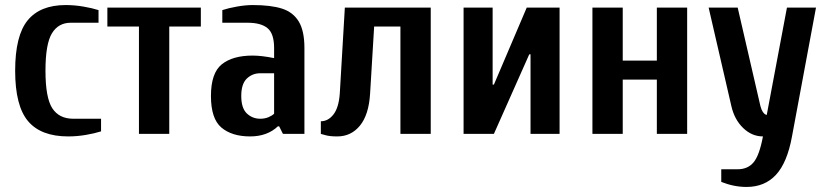

<svg xmlns="http://www.w3.org/2000/svg" viewBox="-20 -530 3280 760"><path d="M40 -250Q40 -389 89.5 -449.5Q139 -510 240 -510Q275 -510 310 -504Q345 -498 370 -490V-440H260Q211 -440 185.5 -398Q160 -356 160 -250Q160 -143 187 -101.5Q214 -60 270 -60H380V-10Q355 -2 320 4Q285 10 250 10Q142 10 91 -50.5Q40 -111 40 -250Z M530 0V-425H405V-500H775V-425H650V0Z M815 -150Q815 -241 858 -275.5Q901 -310 980 -310Q1015 -310 1065 -300V-340Q1065 -397 1039 -418.5Q1013 -440 960 -440H860V-490Q884 -498 918 -504Q952 -510 980 -510Q1052 -510 1096 -496Q1140 -482 1162.5 -445Q1185 -408 1185 -340V0H1100L1085 -30H1080Q1038 10 970 10Q898 10 856.5 -25Q815 -60 815 -150ZM1065 -80V-240H1010Q979 -240 957 -219Q935 -198 935 -150Q935 -102 957 -81Q979 -60 1010 -60Q1028 -60 1042.5 -66Q1057 -72 1065 -80Z M1250 0V-50Q1279 -50 1300 -77Q1321 -104 1325 -160L1345 -500H1685V0H1565V-425H1461L1445 -160Q1440 -76 1405 -33Q1370 10 1315 10Q1285 10 1268 5Q1251 0 1250 0Z M1815 0V-500H1930V-195H1935L2065 -500H2195V0H2080V-315H2075L1935 0Z M2325 0V-500H2445V-290H2580V-500H2700V0H2580V-215H2445V0Z M2835 190V140H2900Q2940 140 2963 112.5Q2986 85 3000 10Q2956 10 2921.5 -23.5Q2887 -57 2875 -110L2785 -500H2900L2990 -110Q2994 -95 2999.5 -87Q3005 -79 3009.5 -77Q3014 -75 3015 -75L3095 -500H3210L3115 10Q3096 114 3051.5 162Q3007 210 2935 210Q2885 210 2835 190Z"/></svg>

Font: Cuprum
Style: Bold
Weight: 700
Designer: Jovanny Lemonad
Foundry: Jovanny Lemonad
Version: Version 2.000